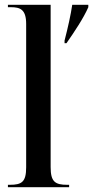

<svg xmlns="http://www.w3.org/2000/svg" viewBox="-20 -780 388 800"><path d="M249 -611V-600H257C289 -646 328 -704 348 -750V-760H281C275 -719 263 -665 249 -611ZM13 0H268V-10H260C209 -10 191 -23 191 -84V-760H13V-750H25C64 -750 89 -741 89 -680V-83C89 -22 71 -10 21 -10H13Z"/></svg>

Font: Noto Serif Display Condensed Medium
Style: Regular
Weight: 500
Width: 3
Designer: Monotype Design Team
Foundry: Monotype Imaging Inc.
Version: Version 2.009